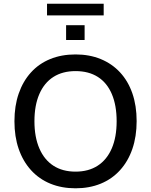

<svg xmlns="http://www.w3.org/2000/svg" viewBox="-20 -1008 815 1037"><path d="M388 9Q313 9 252 -16Q191 -41 147.5 -89Q104 -137 81 -203.5Q58 -270 58 -353Q58 -436 81 -502.5Q104 -569 147 -616.5Q190 -664 251 -689Q312 -714 388 -714Q463 -714 524 -689Q585 -664 628.5 -617Q672 -570 695 -503.5Q718 -437 718 -354Q718 -271 695 -204Q672 -137 628.5 -89Q585 -41 524 -16Q463 9 388 9ZM388 -81Q458 -81 507.5 -113Q557 -145 583.5 -206Q610 -267 610 -353Q610 -439 584 -500Q558 -561 508.5 -592.5Q459 -624 388 -624Q318 -624 268.5 -592.5Q219 -561 192.5 -500Q166 -439 166 -353Q166 -268 192.5 -206.5Q219 -145 268.5 -113Q318 -81 388 -81ZM234 -925V-988H540V-925ZM337 -792V-872H437V-792Z"/></svg>

Font: Nunito Sans 12pt ExtraLight 12pt SemiBold
Style: Regular
Weight: 600
Version: Version 3.101;gftools[0.9.27]